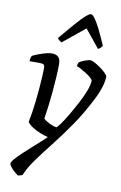

<svg xmlns="http://www.w3.org/2000/svg" viewBox="-102 -808 671 1065"><g transform="rotate(10 233.0 -276.0)"><path d="M78 200Q66 192 53.5 180.5Q41 169 33 158Q25 147 25 143Q25 132 41.5 113.5Q58 95 84.5 70Q111 45 142.5 17.5Q174 -10 204 -39Q183 -44 159 -53.5Q135 -63 115 -76Q95 -89 85 -103Q90 -128 95 -160.5Q100 -193 104 -228Q108 -263 110.5 -297.5Q113 -332 115 -361.5Q117 -391 117 -412Q117 -427 110.5 -431.5Q104 -436 90 -436H31Q31 -441 32 -447Q33 -453 34.5 -458.5Q36 -464 38 -467Q54 -475 74 -482.5Q94 -490 113 -495Q132 -500 145 -500Q171 -500 183 -487.5Q195 -475 195 -448Q195 -414 192.5 -372.5Q190 -331 186 -288Q182 -245 177 -205.5Q172 -166 167 -137Q173 -130 187.5 -121.5Q202 -113 217.5 -107Q233 -101 241 -101Q245 -101 261.5 -123.5Q278 -146 299 -181.5Q320 -217 341 -256.5Q362 -296 375.5 -331.5Q389 -367 389 -389Q389 -395 377.5 -405Q366 -415 349.5 -425.5Q333 -436 318 -444Q303 -452 295 -454Q295 -461 297 -467.5Q299 -474 301 -477Q308 -482 320.5 -487.5Q333 -493 345 -496.5Q357 -500 363 -500Q372 -500 388.5 -491Q405 -482 423 -469Q441 -456 453 -443.5Q465 -431 465 -425Q465 -399 453.5 -363Q442 -327 421 -287Q377 -201 329.5 -132.5Q282 -64 237.5 -7.5Q193 49 157.5 97.5Q122 146 102 193ZM187 -569Q179 -574 172.5 -579.5Q166 -585 164 -590Q209 -644 240.5 -680Q272 -716 292.5 -734Q313 -752 322 -752Q331 -752 344.5 -733.5Q358 -715 376 -679Q394 -643 417 -590Q413 -586 408 -579.5Q403 -573 393 -569L311 -670Z"/></g></svg>

Font: Texturina 12pt Light
Style: Italic
Weight: 300
Italic angle: -11°
Designer: Guillermo Torres Carreño
Foundry: Omnibus-Type
Version: Version 1.002